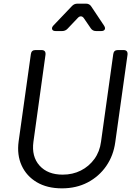

<svg xmlns="http://www.w3.org/2000/svg" viewBox="-20 -1019 740 1051"><path d="M319 12Q238 12 181.5 -21.5Q125 -55 98.5 -113Q72 -171 82 -245L149 -723Q152 -745 174 -745H207Q232 -745 229 -719L163 -243Q152 -162 196.5 -112.5Q241 -63 323 -63Q378 -63 422.5 -85.5Q467 -108 496.5 -148.5Q526 -189 533 -243L600 -723Q603 -745 625 -745H656Q681 -745 678 -719L611 -241Q601 -167 561.5 -110Q522 -53 460 -20.5Q398 12 319 12ZM285 -849Q269 -849 265.5 -858.5Q262 -868 272 -879L374 -986Q386 -999 404 -999H451Q470 -999 480 -983L550 -878Q558 -865 553 -857Q548 -849 534 -849H506Q487 -849 477 -864L440 -918Q433 -929 423.5 -929.5Q414 -930 406 -921L350 -862Q338 -849 320 -849Z"/></svg>

Font: Pitagon Sans Text
Style: Italic
Weight: 400
Italic angle: -8°
Designer: Travis Tran
Foundry: Pitagon
Version: Version 1.001; ttfautohint (v1.8.4.7-5d5b);gftools[0.9.26]